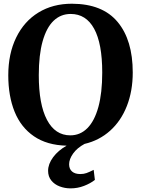

<svg xmlns="http://www.w3.org/2000/svg" viewBox="-20 -772 758 1032"><path d="M351.5 111Q351.5 136 367.2 149.8Q383 163.5 411.5 163.5Q430.5 163.5 445 158.2Q459.5 153 483.5 141L490 195Q466 214 431.5 227.2Q397 240.5 359.5 240.5Q328.5 240.5 300.8 230Q273 219.5 255.8 198.2Q238.5 177 238.5 146Q238.5 110 265.2 73.5Q292 37 338 11Q232.5 8.5 162.5 -39.5Q92.5 -87.5 58.5 -171.5Q24.5 -255.5 24.5 -367.5Q24.5 -483 67 -570.2Q109.5 -657.5 186.8 -704.8Q264 -752 366.5 -752Q531 -751.5 612.2 -654Q693.5 -556.5 693.5 -382.5Q693.5 -283 662 -202.5Q630.5 -122 572 -69.5Q513.5 -17 434.5 1.5Q394.5 23 373 53.2Q351.5 83.5 351.5 111ZM358 -44.5Q411 -44.5 449.5 -83Q488 -121.5 508.8 -197Q529.5 -272.5 529.5 -382Q529.5 -538 486 -617.5Q442.5 -697 360 -697Q306.5 -697 268.2 -660.5Q230 -624 209.2 -550.5Q188.5 -477 188.5 -368Q188.5 -211 232.5 -127.8Q276.5 -44.5 358 -44.5Z"/></svg>

Font: Merriweather Text
Style: Bold
Weight: 700
Designer: Eben Sorkin
Foundry: Eben Sorkin
Version: Version 2.100